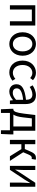

<svg xmlns="http://www.w3.org/2000/svg" viewBox="1639 -2236 789 4107"><g transform="rotate(90 2033.5 -182.5)"><path d="M92 0H184V-469H435V0H526V-543H92Z M921 13C1054 13 1172 -91 1172 -271C1172 -452 1054 -557 921 -557C788 -557 670 -452 670 -271C670 -91 788 13 921 13ZM921 -63C827 -63 764 -146 764 -271C764 -396 827 -480 921 -480C1015 -480 1079 -396 1079 -271C1079 -146 1015 -63 921 -63Z M1530 13C1595 13 1657 -13 1706 -55L1666 -117C1632 -87 1588 -63 1538 -63C1438 -63 1370 -146 1370 -271C1370 -396 1442 -480 1541 -480C1583 -480 1618 -461 1649 -433L1695 -493C1657 -527 1608 -557 1537 -557C1397 -557 1276 -452 1276 -271C1276 -91 1386 13 1530 13Z M1940 13C2007 13 2068 -22 2120 -65H2123L2131 0H2206V-334C2206 -469 2151 -557 2018 -557C1930 -557 1854 -518 1805 -486L1840 -423C1883 -452 1940 -481 2003 -481C2092 -481 2115 -414 2115 -344C1884 -318 1782 -259 1782 -141C1782 -43 1849 13 1940 13ZM1966 -61C1912 -61 1870 -85 1870 -147C1870 -217 1932 -262 2115 -283V-132C2062 -85 2018 -61 1966 -61Z M2396 0H2767V192H2846L2855 -17V-74H2776V-543H2440L2411 -302C2389 -127 2365 -91 2334 -74H2308V-17L2317 192H2396ZM2431 -74C2457 -112 2479 -177 2491 -285L2512 -469H2685V-74Z M2972 0H3064V-245H3170L3322 0H3421L3237 -285L3284 -394C3311 -459 3333 -468 3362 -468C3370 -468 3374 -467 3380 -465L3396 -551C3388 -555 3376 -557 3364 -557C3305 -557 3265 -539 3222 -441L3168 -319H3064V-543H2972Z M3528 0H3613L3819 -311C3839 -344 3870 -394 3891 -428H3896C3891 -357 3886 -285 3886 -227V0H3975V-543H3890L3684 -232C3664 -199 3633 -149 3612 -116H3608C3612 -186 3617 -259 3617 -316V-543H3528Z"/></g></svg>

Font: GenYoGothic2 TW R
Style: Regular
Weight: 400
Version: Version 2.100;PS 2.1;hotconv 16.6.51;makeotf.lib2.5.65220 DE